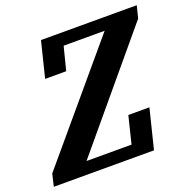

<svg xmlns="http://www.w3.org/2000/svg" viewBox="-158 -820 936 942"><g transform="rotate(-20 309.5 -349.0)"><path d="M-19 -64 462 -634H248L217 -512H107L153 -698H653L637 -634L160 -64H395L430 -206H540L489 0H-34Z"/></g></svg>

Font: IBM Plex Serif
Style: Bold Italic
Weight: 700
Italic angle: -14°
Designer: Mike Abbink, Paul van der Laan, Pieter van Rosmalen
Foundry: Bold Monday
Version: Version 3.001